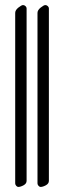

<svg xmlns="http://www.w3.org/2000/svg" viewBox="-20 -724 253 758"><path d="M40 0ZM40 0V-673Q40 -684 52.5 -694Q65 -704 71 -704Q76 -704 80.5 -700Q85 -696 85 -691V-10Q85 1 73 7.5Q61 14 52 14Q48 14 44 9.5Q40 5 40 0ZM128 0V-673Q128 -684 140.5 -694Q153 -704 159 -704Q164 -704 168.5 -700Q173 -696 173 -691V-10Q173 1 161 7.5Q149 14 140 14Q136 14 132 9.5Q128 5 128 0Z"/></svg>

Font: EB Garamond
Style: Regular
Weight: 400
Designer: Georg Duffner and Octavio Pardo
Foundry: Georg Duffner
Version: Version 1.000; ttfautohint (v1.6)